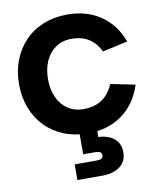

<svg xmlns="http://www.w3.org/2000/svg" viewBox="-102 -787 947 1136"><g transform="rotate(-10 371.5 -219.5)"><path d="M436 39Q465 39 495 50Q525 61 545.5 86Q566 111 566 153Q566 194 545 219.5Q524 245 492 256.5Q460 268 426 268H270V174H403Q421 174 431 168.5Q441 163 441 149Q441 135 431 129.5Q421 124 403 124H330V-4H436ZM28 -350Q28 -428 53.5 -493.5Q79 -559 125.5 -607Q172 -655 237 -681Q302 -707 380 -707Q498 -707 582 -648.5Q666 -590 702 -488L551 -455Q533 -492 508 -515.5Q483 -539 451 -550Q419 -561 380 -561Q324 -561 284 -533Q244 -505 223 -457.5Q202 -410 202 -350Q202 -289 223 -241.5Q244 -194 284 -166.5Q324 -139 380 -139Q419 -139 453 -150.5Q487 -162 514 -188.5Q541 -215 560 -258L707 -228Q671 -116 586 -54.5Q501 7 380 7Q302 7 237 -19Q172 -45 125.5 -92.5Q79 -140 53.5 -205.5Q28 -271 28 -350Z"/></g></svg>

Font: Albert Sans Black
Style: Regular
Weight: 900
Designer: Andreas Rasmussen
Foundry: a.Foundry
Version: Version 1.025